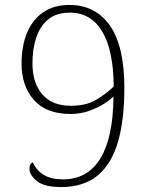

<svg xmlns="http://www.w3.org/2000/svg" viewBox="-20 -744 599 775"><path d="M227 11Q158 11 128.5 -13.5Q99 -38 99 -63Q99 -83 112 -89Q128 -55 157.5 -37.5Q187 -20 234 -20Q334 -20 385.5 -105Q437 -190 438 -355Q426 -342 400.5 -325.5Q375 -309 340 -296.5Q305 -284 265 -284Q166 -284 116.5 -341Q67 -398 67 -487Q67 -557 88.5 -610Q110 -663 153 -693.5Q196 -724 260 -724Q365 -724 423.5 -641Q482 -558 482 -388Q482 -262 456.5 -172.5Q431 -83 374.5 -36Q318 11 227 11ZM267 -317Q329 -317 370.5 -342.5Q412 -368 439 -395Q438 -541 392.5 -617Q347 -693 262 -693Q208 -693 175 -666Q142 -639 126.5 -593Q111 -547 111 -488Q111 -410 150.5 -363.5Q190 -317 267 -317Z"/></svg>

Font: Noto Serif Malayalam ExtraLight
Style: Regular
Weight: 200
Designer: Indian type Foundry, Jelle Bosma, Monotype Design Team
Foundry: Monotype Imaging Inc.
Version: Version 2.104; ttfautohint (v1.8.4.7-5d5b)